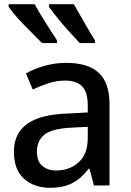

<svg xmlns="http://www.w3.org/2000/svg" viewBox="-20 -879 621 910"><path d="M217 11Q142 11 94 -31.5Q46 -74 46 -161Q46 -247 109 -292Q172 -337 302 -341L396 -346V-378Q396 -445 368 -471Q340 -497 290 -497Q248 -497 210 -484.5Q172 -472 135 -455L103 -531Q142 -553 191.5 -567Q241 -581 294 -581Q398 -581 448.5 -533.5Q499 -486 499 -386V0H425L404 -80H401Q377 -49 351 -29Q325 -9 292.5 1Q260 11 217 11ZM246 -71Q310 -71 353 -110Q396 -149 396 -225V-278L320 -274Q228 -270 191.5 -241.5Q155 -213 155 -160Q155 -114 180.5 -92.5Q206 -71 246 -71ZM179 -675Q154 -701 124 -730.5Q94 -760 66.5 -790Q39 -820 21 -847V-859H144Q172 -809 201.5 -763Q231 -717 250 -688V-675ZM358 -675Q333 -701 306.5 -730.5Q280 -760 255.5 -790Q231 -820 212 -847V-859H330Q359 -809 385 -763Q411 -717 430 -688V-675Z"/></svg>

Font: Menbere
Style: Regular
Weight: 400
Designer: Aleme Tadesse
Foundry: Sorkin Type Co
Version: Version 1.000